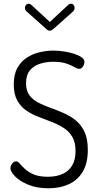

<svg xmlns="http://www.w3.org/2000/svg" viewBox="-20 -1005 534 1032"><path d="M241 7Q177 7 131 -12.5Q85 -32 60.5 -57.5Q36 -83 36 -101Q36 -109 40.5 -118Q45 -127 52 -132.5Q59 -138 66 -138Q76 -138 86.5 -125.5Q97 -113 114.5 -96.5Q132 -80 161 -67.5Q190 -55 237 -55Q284 -55 317.5 -70.5Q351 -86 368.5 -116.5Q386 -147 386 -193Q386 -241 368 -270.5Q350 -300 320.5 -318.5Q291 -337 256 -350.5Q221 -364 185.5 -377.5Q150 -391 120.5 -411.5Q91 -432 72.5 -465.5Q54 -499 54 -551Q54 -606 74 -641Q94 -676 125.5 -696Q157 -716 194 -724.5Q231 -733 266 -733Q294 -733 323.5 -728.5Q353 -724 378 -716Q403 -708 418.5 -697Q434 -686 434 -672Q434 -665 430.5 -656.5Q427 -648 421 -641.5Q415 -635 405 -635Q396 -635 380 -644.5Q364 -654 336.5 -663.5Q309 -673 265 -673Q229 -673 195.5 -662.5Q162 -652 141 -627Q120 -602 120 -557Q120 -517 138.5 -492.5Q157 -468 186.5 -453Q216 -438 251 -425.5Q286 -413 321.5 -397.5Q357 -382 386.5 -358.5Q416 -335 434 -297Q452 -259 452 -199Q452 -128 425 -82.5Q398 -37 350.5 -15Q303 7 241 7ZM248 -840Q237 -840 228 -850L127 -940Q120 -945 117 -950.5Q114 -956 114 -963Q114 -971 119.5 -978Q125 -985 133 -985Q141 -985 148 -979L248 -887L347 -979Q354 -985 362 -985Q371 -985 376 -978Q381 -971 381 -963Q381 -956 378 -950.5Q375 -945 369 -940L268 -850Q257 -840 248 -840Z"/></svg>

Font: Dosis ExtraLight
Style: Regular
Weight: 400
Version: Version 3.001; ttfautohint (v1.8.2)